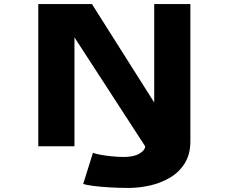

<svg xmlns="http://www.w3.org/2000/svg" viewBox="-20 -720 1140 945"><path d="M612.5 205Q564 205 518.5 202.2Q473 199.5 438.8 195Q404.5 190.5 389.5 185.5L437.5 32Q447.5 36.5 472.2 41.2Q497 46 528.5 49.2Q560 52.5 590 52.5Q639 52.5 666.8 35.8Q694.5 19 694.5 0L346.5 -536V0H168.5V-700H432.5L739 -215.5V-700H917V-25Q917 39 889.8 83Q862.5 127 817.5 153.8Q772.5 180.5 719 192.8Q665.5 205 612.5 205Z"/></svg>

Font: Trispace Expanded
Style: Bold
Weight: 700
Width: 7
Designer: Tyler Finck
Foundry: Etcetera Type Company
Version: Version 1.210; ttfautohint (v1.8.3)